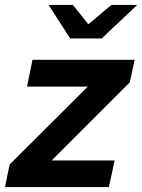

<svg xmlns="http://www.w3.org/2000/svg" viewBox="-44 -754 573 774"><path d="M0 0ZM-24 0 -5 -91 310 -405H65L87 -513H499L479 -422L164 -107H418L395 0ZM250 -734 312 -656 405 -734H509L366 -599H239L152 -734Z"/></svg>

Font: Rosa Sans SemiBold
Style: Italic
Weight: 600
Italic angle: -12°
Designer: Pentagram / MCKL
Foundry: Pentagram / MCKL
Version: Version 1.005;September 16, 2019;FontCreator 11.5.0.2425 64-